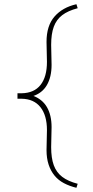

<svg xmlns="http://www.w3.org/2000/svg" viewBox="-20 -706 442 912"><path d="M343 186Q310 178 283.5 164Q257 150 239 128Q221 106 211 76Q201 46 201 7L203 -88Q203 -158 172 -197Q141 -236 83 -237H63V-263H83Q142 -264 172.5 -302.5Q203 -341 203 -412L201 -507Q201 -584 239 -627.5Q277 -671 343 -686L349 -667Q303 -655 275.5 -634Q248 -613 235.5 -579Q223 -545 223 -493L225 -398Q225 -340 202.5 -301.5Q180 -263 135 -249V-252Q181 -235 203 -197Q225 -159 225 -102L223 -7Q223 45 235.5 79Q248 113 275.5 134Q303 155 349 167Z"/></svg>

Font: Mach Thin
Style: Regular
Weight: 250
Version: Version 1.002